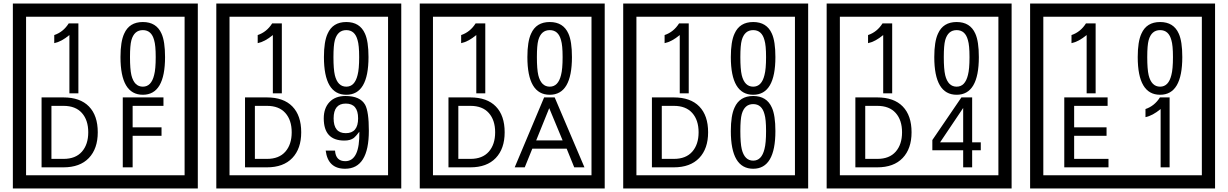

<svg xmlns="http://www.w3.org/2000/svg" viewBox="-20 -980 6970 1090"><path d="M1103 90H53V-960H1103ZM1028 15V-885H128V15ZM425 -450H374V-781Q328 -743 288 -735V-781Q339 -798 370 -847H425ZM917 -656Q917 -442 791 -442Q664 -442 664 -656Q664 -744 685 -789Q714 -855 791 -855Q868 -855 897 -789Q917 -745 917 -656ZM864 -656Q864 -723 855 -752Q840 -809 791 -809Q742 -809 726 -752Q718 -723 718 -656Q718 -587 726 -553Q742 -488 791 -488Q839 -488 855 -554Q864 -587 864 -656ZM535 -229Q535 -136 484.5 -83Q434 -30 340 -30H216V-427H340Q435 -427 485 -375.5Q535 -324 535 -229ZM481 -229Q481 -298 445 -338.5Q409 -379 341 -379H272V-78H341Q409 -78 445 -119Q481 -160 481 -229ZM908 -379H733V-257H897V-209H733V-30H677V-427H908Z M2258 90H1208V-960H2258ZM2183 15V-885H1283V15ZM1580 -450H1529V-781Q1483 -743 1443 -735V-781Q1494 -798 1525 -847H1580ZM2072 -656Q2072 -442 1946 -442Q1819 -442 1819 -656Q1819 -744 1840 -789Q1869 -855 1946 -855Q2023 -855 2052 -789Q2072 -745 2072 -656ZM2019 -656Q2019 -723 2010 -752Q1995 -809 1946 -809Q1897 -809 1881 -752Q1873 -723 1873 -656Q1873 -587 1881 -553Q1897 -488 1946 -488Q1994 -488 2010 -554Q2019 -587 2019 -656ZM1690 -229Q1690 -136 1639.5 -83Q1589 -30 1495 -30H1371V-427H1495Q1590 -427 1640 -375.5Q1690 -324 1690 -229ZM1636 -229Q1636 -298 1600 -338.5Q1564 -379 1496 -379H1427V-78H1496Q1564 -78 1600 -119Q1636 -160 1636 -229ZM2074 -238Q2074 -22 1939 -22Q1842 -22 1829 -125H1882Q1886 -65 1940 -65Q2023 -65 2020 -232Q1999 -205 1989 -197Q1969 -182 1935 -182Q1818 -182 1818 -308Q1818 -366 1850.5 -400.5Q1883 -435 1941 -435Q2025 -435 2053 -385Q2074 -346 2074 -238ZM2013 -308Q2013 -392 1943 -392Q1874 -392 1874 -308Q1874 -224 1943 -224Q2013 -224 2013 -308Z M3413 90H2363V-960H3413ZM3338 15V-885H2438V15ZM2735 -450H2684V-781Q2638 -743 2598 -735V-781Q2649 -798 2680 -847H2735ZM3227 -656Q3227 -442 3101 -442Q2974 -442 2974 -656Q2974 -744 2995 -789Q3024 -855 3101 -855Q3178 -855 3207 -789Q3227 -745 3227 -656ZM3174 -656Q3174 -723 3165 -752Q3150 -809 3101 -809Q3052 -809 3036 -752Q3028 -723 3028 -656Q3028 -587 3036 -553Q3052 -488 3101 -488Q3149 -488 3165 -554Q3174 -587 3174 -656ZM2845 -229Q2845 -136 2794.5 -83Q2744 -30 2650 -30H2526V-427H2650Q2745 -427 2795 -375.5Q2845 -324 2845 -229ZM2791 -229Q2791 -298 2755 -338.5Q2719 -379 2651 -379H2582V-78H2651Q2719 -78 2755 -119Q2791 -160 2791 -229ZM3298 -30H3240L3197 -136H3002L2959 -30H2902L3069 -427H3129ZM3174 -183 3098 -366 3024 -183Z M4568 90H3518V-960H4568ZM4493 15V-885H3593V15ZM3890 -450H3839V-781Q3793 -743 3753 -735V-781Q3804 -798 3835 -847H3890ZM4382 -656Q4382 -442 4256 -442Q4129 -442 4129 -656Q4129 -744 4150 -789Q4179 -855 4256 -855Q4333 -855 4362 -789Q4382 -745 4382 -656ZM4329 -656Q4329 -723 4320 -752Q4305 -809 4256 -809Q4207 -809 4191 -752Q4183 -723 4183 -656Q4183 -587 4191 -553Q4207 -488 4256 -488Q4304 -488 4320 -554Q4329 -587 4329 -656ZM4000 -229Q4000 -136 3949.5 -83Q3899 -30 3805 -30H3681V-427H3805Q3900 -427 3950 -375.5Q4000 -324 4000 -229ZM3946 -229Q3946 -298 3910 -338.5Q3874 -379 3806 -379H3737V-78H3806Q3874 -78 3910 -119Q3946 -160 3946 -229ZM4382 -236Q4382 -22 4256 -22Q4129 -22 4129 -236Q4129 -324 4150 -369Q4179 -435 4256 -435Q4333 -435 4362 -369Q4382 -325 4382 -236ZM4329 -236Q4329 -303 4320 -332Q4305 -389 4256 -389Q4207 -389 4191 -332Q4183 -303 4183 -236Q4183 -167 4191 -133Q4207 -68 4256 -68Q4304 -68 4320 -134Q4329 -167 4329 -236Z M5723 90H4673V-960H5723ZM5648 15V-885H4748V15ZM5045 -450H4994V-781Q4948 -743 4908 -735V-781Q4959 -798 4990 -847H5045ZM5537 -656Q5537 -442 5411 -442Q5284 -442 5284 -656Q5284 -744 5305 -789Q5334 -855 5411 -855Q5488 -855 5517 -789Q5537 -745 5537 -656ZM5484 -656Q5484 -723 5475 -752Q5460 -809 5411 -809Q5362 -809 5346 -752Q5338 -723 5338 -656Q5338 -587 5346 -553Q5362 -488 5411 -488Q5459 -488 5475 -554Q5484 -587 5484 -656ZM5155 -229Q5155 -136 5104.5 -83Q5054 -30 4960 -30H4836V-427H4960Q5055 -427 5105 -375.5Q5155 -324 5155 -229ZM5101 -229Q5101 -298 5065 -338.5Q5029 -379 4961 -379H4892V-78H4961Q5029 -78 5065 -119Q5101 -160 5101 -229ZM5548 -127H5499V-30H5448V-127H5273V-185L5438 -427H5499V-172H5548ZM5448 -172V-367L5317 -172Z M6878 90H5828V-960H6878ZM6803 15V-885H5903V15ZM6200 -450H6149V-781Q6103 -743 6063 -735V-781Q6114 -798 6145 -847H6200ZM6692 -656Q6692 -442 6566 -442Q6439 -442 6439 -656Q6439 -744 6460 -789Q6489 -855 6566 -855Q6643 -855 6672 -789Q6692 -745 6692 -656ZM6639 -656Q6639 -723 6630 -752Q6615 -809 6566 -809Q6517 -809 6501 -752Q6493 -723 6493 -656Q6493 -587 6501 -553Q6517 -488 6566 -488Q6614 -488 6630 -554Q6639 -587 6639 -656ZM6273 -30H6022V-427H6268V-379H6078V-257H6262V-209H6078V-78H6273ZM6620 -30H6569V-361Q6523 -323 6483 -315V-361Q6534 -378 6565 -427H6620Z"/></svg>

Font: Unicode BMP Fallback SIL
Style: Regular
Weight: 400
Foundry: NRSI, SIL International
Version: Version 5.1 Based on Unicode 5.1